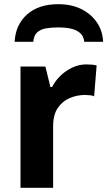

<svg xmlns="http://www.w3.org/2000/svg" viewBox="-20 -898 513 918"><path d="M78 0V-580H197L221 -482H229Q255 -531 300 -560.5Q345 -590 392 -590Q403 -590 418 -589Q433 -588 442 -585L430 -437Q425 -441 411.5 -442.5Q398 -444 387 -444Q348 -444 313 -429Q278 -414 256 -381.5Q234 -349 234 -294V0ZM50 -698Q54 -779 109 -828.5Q164 -878 259 -878Q322 -878 369 -854.5Q416 -831 443.5 -790.5Q471 -750 473 -698H383Q380 -726 362 -741Q344 -756 317 -761.5Q290 -767 260 -767Q227 -767 200.5 -762.5Q174 -758 158 -743.5Q142 -729 139 -698Z"/></svg>

Font: Menbere
Style: Regular
Weight: 400
Designer: Aleme Tadesse
Foundry: Sorkin Type Co
Version: Version 1.000